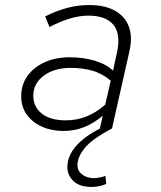

<svg xmlns="http://www.w3.org/2000/svg" viewBox="-20 -509 640 761"><path d="M344 232Q295 232 271 208.5Q247 185 247 154Q247 67 377 0H376L387 -50Q351 -20 313 -5Q275 10 233 10Q159 10 111.5 -28Q64 -66 64 -127Q64 -173 88.5 -207.5Q113 -242 156.5 -262Q200 -282 257 -282Q308 -282 353.5 -269Q399 -256 428 -229L443 -298Q460 -372 430.5 -409.5Q401 -447 330 -447Q296 -447 258.5 -436Q221 -425 176 -402L159 -444Q203 -466 245.5 -477.5Q288 -489 334 -489Q395 -489 435 -467Q475 -445 490.5 -404Q506 -363 493 -306L424 0Q345 42 316 77.5Q287 113 287 146Q287 168 305.5 182.5Q324 197 352 197Q363 197 375.5 194.5Q388 192 398 188L401 220Q390 225 375 228.5Q360 232 344 232ZM240 -32Q284 -32 322 -47Q360 -62 397 -94L419 -189Q385 -218 345.5 -229Q306 -240 260 -240Q195 -240 153.5 -209Q112 -178 112 -130Q112 -85 146 -58.5Q180 -32 240 -32Z"/></svg>

Font: Red Hat Mono
Style: Italic
Weight: 300
Italic angle: -12°
Monospace: yes
Designer: Pentagram, MCKL
Foundry: Pentagram, MCKL
Version: Version 1.023